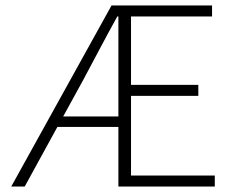

<svg xmlns="http://www.w3.org/2000/svg" viewBox="-20 -679 849 699"><path d="M283 -388 210 -255H411V-619H407Q376 -563 345.5 -505.5Q315 -448 283 -388ZM21 0 386 -659H752V-619H457V-370H702V-330H457V-40H762V0H411V-217H189L70 0Z"/></svg>

Font: TypoPRO Source Sans Pro
Style: Regular
Weight: 300
Designer: Paul D. Hunt
Foundry: Adobe Systems Incorporated
Version: Version 2.020;PS 2.000;hotconv 1.0.86;makeotf.lib2.5.63406